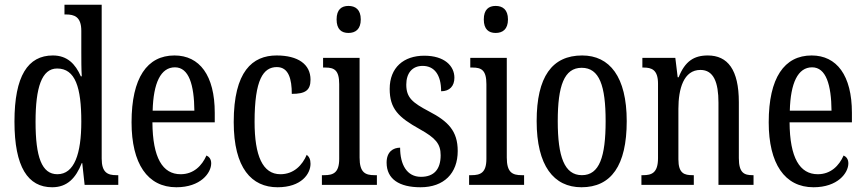

<svg xmlns="http://www.w3.org/2000/svg" viewBox="-20 -780 3652 810"><path d="M200 10C264 10 300 -29 325 -92H327L337 0H479V-41H471C434 -41 409 -52 409 -111V-760H252V-719H258C293 -719 323 -710 323 -650V-563C323 -526 323 -489 325 -458H321C298 -510 264 -546 203 -546C98 -546 41 -460 41 -267C41 -75 98 10 200 10ZM222 -45C156 -45 130 -118 130 -266C130 -411 156 -491 221 -491C298 -491 323 -411 323 -267C323 -132 294 -45 222 -45Z M724 10C826 10 871 -50 871 -91C871 -109 862 -119 851 -124C832 -81 797 -45 742 -45C666 -45 624 -114 623 -264H886V-304C886 -462 822 -546 716 -546C601 -546 535 -452 535 -264C535 -90 602 10 724 10ZM800 -313H624C627 -430 658 -496 718 -496C777 -496 799 -422 800 -313Z M1151 10C1252 10 1290 -47 1290 -89C1290 -108 1284 -119 1274 -127C1256 -84 1220 -45 1163 -45C1088 -45 1054 -123 1054 -266C1054 -445 1091 -497 1148 -497C1198 -497 1211 -446 1211 -384C1267 -384 1290 -398 1290 -444C1290 -509 1237 -546 1147 -546C1045 -546 966 -479 966 -265C966 -70 1042 10 1151 10Z M1450 -641C1479 -641 1502 -656 1502 -698C1502 -740 1479 -755 1450 -755C1421 -755 1400 -740 1400 -698C1400 -656 1421 -641 1450 -641ZM1338 0H1570V-41H1560C1521 -41 1497 -52 1497 -115V-536H1343V-495H1353C1390 -495 1411 -484 1411 -425V-110C1411 -51 1386 -41 1348 -41H1338Z M1754 10C1853 10 1911 -49 1911 -143C1911 -227 1871 -268 1790 -310C1720 -347 1694 -368 1694 -423C1694 -470 1718 -502 1763 -502C1812 -502 1841 -465 1841 -395C1877 -395 1897 -417 1897 -452C1897 -502 1855 -545 1770 -545C1683 -545 1624 -495 1624 -405C1624 -321 1661 -285 1751 -235C1817 -198 1839 -174 1839 -125C1839 -67 1812 -34 1756 -34C1696 -34 1668 -86 1668 -157C1639 -157 1611 -140 1611 -94C1611 -24 1665 10 1754 10Z M2071 -641C2100 -641 2123 -656 2123 -698C2123 -740 2100 -755 2071 -755C2042 -755 2021 -740 2021 -698C2021 -656 2042 -641 2071 -641ZM1959 0H2191V-41H2181C2142 -41 2118 -52 2118 -115V-536H1964V-495H1974C2011 -495 2032 -484 2032 -425V-110C2032 -51 2007 -41 1969 -41H1959Z M2433 10C2558 10 2624 -81 2624 -269C2624 -456 2552 -546 2436 -546C2309 -546 2244 -456 2244 -269C2244 -81 2316 10 2433 10ZM2435 -41C2361 -41 2333 -119 2333 -269C2333 -418 2360 -494 2434 -494C2509 -494 2535 -418 2535 -269C2535 -119 2509 -41 2435 -41Z M2686 0H2907V-41H2902C2867 -41 2842 -48 2842 -108V-321C2842 -405 2864 -485 2935 -485C2991 -485 3011 -432 3011 -347V0H3159V-41H3155C3120 -41 3097 -50 3097 -113V-349C3097 -486 3050 -546 2966 -546C2908 -546 2870 -522 2843 -454H2839L2829 -536H2690V-495H2695C2729 -495 2756 -486 2756 -427V-113C2756 -50 2729 -41 2693 -41H2686Z M3412 10C3514 10 3559 -50 3559 -91C3559 -109 3550 -119 3539 -124C3520 -81 3485 -45 3430 -45C3354 -45 3312 -114 3311 -264H3574V-304C3574 -462 3510 -546 3404 -546C3289 -546 3223 -452 3223 -264C3223 -90 3290 10 3412 10ZM3488 -313H3312C3315 -430 3346 -496 3406 -496C3465 -496 3487 -422 3488 -313Z"/></svg>

Font: Noto Serif Sinhala ExtraCondensed
Style: Regular
Weight: 400
Width: 2
Designer: Jelle Bosma - Monotype Design Team
Foundry: Monotype Imaging Inc.
Version: Version 2.007